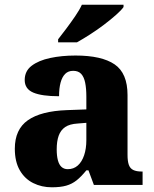

<svg xmlns="http://www.w3.org/2000/svg" viewBox="-20 -786 654 816"><path d="M200 10Q157 10 121 -8Q85 -26 64 -62.5Q43 -99 43 -154Q43 -236 98.5 -275Q154 -314 265 -318L347 -321V-375Q347 -410 342 -434.5Q337 -459 325 -472Q313 -485 291 -485Q270 -485 257 -472Q244 -459 237.5 -435Q231 -411 231 -377Q158 -377 121.5 -392.5Q85 -408 85 -446Q85 -484 114.5 -506.5Q144 -529 193 -539.5Q242 -550 301 -550Q412 -550 467 -512.5Q522 -475 522 -382V-128Q522 -101 527.5 -85.5Q533 -70 546.5 -63.5Q560 -57 582 -57H586V0H379L356 -62H347Q325 -35 305.5 -19.5Q286 -4 261.5 3Q237 10 200 10ZM268 -67Q293 -67 310.5 -82.5Q328 -98 337.5 -126Q347 -154 347 -191V-264L310 -261Q276 -259 257 -246Q238 -233 229.5 -209.5Q221 -186 221 -151Q221 -124 226 -105Q231 -86 241.5 -76.5Q252 -67 268 -67ZM227 -619Q242 -638 261.5 -664Q281 -690 299.5 -717Q318 -744 328 -766H505V-756Q496 -743 473.5 -723Q451 -703 422 -681Q393 -659 362.5 -639.5Q332 -620 307 -606H227Z"/></svg>

Font: Noto Serif Bengali ExtraBold
Style: Regular
Weight: 800
Designer: Juan Bruce, Universal Thirst, Indian Type Foundry and the Monotype Design Team.
Foundry: Monotype Imaging Inc.
Version: Version 2.003